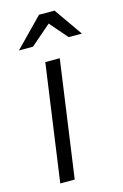

<svg xmlns="http://www.w3.org/2000/svg" viewBox="-118 -818 560 872"><g transform="rotate(-15 162.0 -382.5)"><path d="M130 -550H198L121 0H53ZM158 -765H231L324 -632H262L190 -715L94 -632H28Z"/></g></svg>

Font: Krub
Style: Italic
Weight: 400
Italic angle: -8°
Designer: Ekaluck Peanpanawate
Foundry: Cadson Demak Co.,Ltd.
Version: Version 1.000; ttfautohint (v1.6)